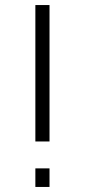

<svg xmlns="http://www.w3.org/2000/svg" viewBox="-20 -740 336 760"><path d="M176 -180V-720H120V-180ZM176 0V-73.5H120V0Z"/></svg>

Font: Vela Sans Light
Style: Regular
Weight: 300
Designer: Principal design: Mikhail Sharanda - project Manrope.
Design modification: Ravid Balaliev
Foundry: Mikhail Sharanda
Version: Version 1.001